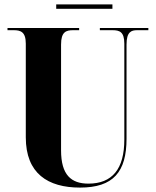

<svg xmlns="http://www.w3.org/2000/svg" viewBox="-20 -841 708 871"><path d="M235 -801H490V-821H235ZM343 10C494 10 554 -61 554 -212V-639C554 -697 576 -704 602 -704H653V-714H433V-704H490C522 -704 544 -697 544 -643V-208C544 -74 489 -8 381 -8C303 -8 257 -47 257 -159V-639C257 -697 280 -704 312 -704H339V-714H14V-704H42C73 -704 97 -697 97 -643V-218C97 -54 197 10 343 10Z"/></svg>

Font: Noto Serif Display Condensed ExtraBold
Style: Regular
Weight: 800
Width: 3
Designer: Monotype Design Team
Foundry: Monotype Imaging Inc.
Version: Version 2.009